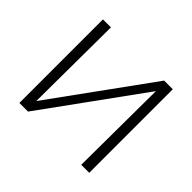

<svg xmlns="http://www.w3.org/2000/svg" viewBox="-148 -864 1069 1069"><g transform="rotate(45 387.0 -329.0)"><path d="M662 0H599L603 -584L180 0H112V-658H175L171 -74L594 -658H662Z"/></g></svg>

Font: Ysabeau Semilight
Style: Regular
Weight: 300
Designer: Christian Thalmann (Catharsis Fonts)
Version: Version 0.003